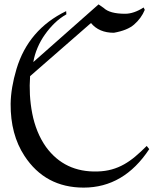

<svg xmlns="http://www.w3.org/2000/svg" viewBox="-20 -837 708 883"><path d="M666.3 -151.1 654.7 -165.8Q627.9 -138.9 602.6 -117.6Q577.4 -96.3 550.8 -81.3Q524.2 -66.3 494.5 -57.9Q464.7 -49.5 428.9 -48.4Q277.4 -43.7 191.6 -161.1Q167.9 -194.7 152.1 -233.9Q136.3 -273.2 128.2 -315.5Q120 -357.9 117.6 -401.1Q115.3 -444.2 118.4 -486.8L398.4 -731.1Q435.3 -686.3 503.7 -686.3Q566.3 -697.4 596.8 -724.2Q630 -753.2 645.8 -791.6L640.5 -802.6Q595.3 -773.7 555.3 -773.7Q484.7 -773.7 456.8 -800.5L433.2 -816.8L133.2 -551.6Q138.9 -585.3 152.9 -617.9Q166.8 -650.5 187.1 -678.9Q207.4 -707.4 231.8 -731.1Q256.3 -754.7 285.3 -771.1L284.2 -785.8Q110.5 -701.6 55.8 -519.5Q30 -433.2 28.9 -359.5Q27.9 -218.4 92.6 -120Q187.9 25.8 364.7 25.8Q549.5 25.8 666.3 -151.1Z"/></svg>

Font: MM Bagan
Style: Regular
Weight: 400
Designer: Khon Soe Zaw Thu
Version: Version 1.00 July 10, 2016, initial release